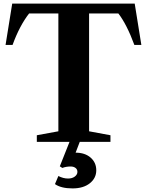

<svg xmlns="http://www.w3.org/2000/svg" viewBox="-20 -790 818 1069"><path d="M185 0V-37L305 -59V-715H142Q89 -647 50 -540H11L48 -770H730L767 -540H728Q686 -654 639 -715H476V-59L595 -37V0H424L401 60Q453 60 484.5 87.5Q516 115 516 158Q516 202 480 230.5Q444 259 384 259Q320 259 286 235L305 190Q332 204 359 204Q382 204 396.5 193Q411 182 411 167Q411 153 400.5 145Q390 137 373 137Q348 137 327 145L313 136L367 0Z"/></svg>

Font: Libre Caslon Text
Style: Bold
Weight: 700
Designer: Pablo Impallari, Rodrigo Fuenzalida
Foundry: Pablo Impallari, Rodrigo Fuenzalida
Version: Version 1.002